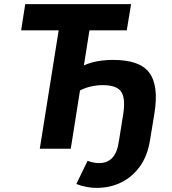

<svg xmlns="http://www.w3.org/2000/svg" viewBox="-20 -725 838 936"><path d="M450 191Q427 191 401 186Q375 181 352 172L407 59Q421 64 434 67Q447 70 463 70Q503 70 527.5 44.5Q552 19 560 -39L580 -164Q593 -242 572 -276Q551 -310 480 -310Q460 -310 439 -306.5Q418 -303 400 -297Q382 -291 370 -284L325 0H174L266 -577H83L103 -705H619L598 -577H416L389 -406Q405 -414 428.5 -420.5Q452 -427 479 -430Q506 -433 531 -433Q595 -433 639 -418Q683 -403 707 -371.5Q731 -340 737.5 -289.5Q744 -239 732 -167L711 -40Q699 34 663 85Q627 136 572.5 163.5Q518 191 450 191Z"/></svg>

Font: Nunito Sans 7pt Condensed ExtraBold
Style: Italic
Weight: 800
Width: 3
Italic angle: -9°
Designer: Vernon Adams
Foundry: Vernon Adams
Version: Version 3.101;gftools[0.9.27]